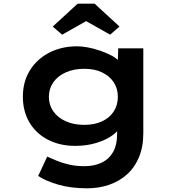

<svg xmlns="http://www.w3.org/2000/svg" viewBox="-20 -791 958 1041"><path d="M452 230Q365 230 297 210.5Q229 191 187 163L236 58Q258 68 288 80.5Q318 93 355.5 101.5Q393 110 438 110Q492 110 532 90.5Q572 71 593.5 32.5Q615 -6 615 -63V-126L639 -121Q632 -90 596 -62Q560 -34 505.5 -17Q451 0 388 0Q305 0 240 -33.5Q175 -67 139.5 -127.5Q104 -188 104 -267Q104 -347 141.5 -408.5Q179 -470 246 -505Q313 -540 399 -540Q424 -540 456 -534Q488 -528 520.5 -517Q553 -506 581.5 -491.5Q610 -477 627.5 -457.5Q645 -438 646 -416L617 -408L621 -529H757V-69Q757 6 733 62.5Q709 119 667 156Q625 193 570 211.5Q515 230 452 230ZM437 -114Q492 -114 533 -133Q574 -152 596.5 -186.5Q619 -221 619 -266Q619 -311 596.5 -345Q574 -379 533.5 -398.5Q493 -418 437 -418Q380 -418 336.5 -398.5Q293 -379 269 -344.5Q245 -310 245 -266Q245 -222 269 -187.5Q293 -153 336.5 -133.5Q380 -114 437 -114ZM317 -603 266 -647 401 -771H493L628 -647L577 -603L432 -685H462Z"/></svg>

Font: Lexend Peta SemiBold
Style: Regular
Weight: 600
Designer: Bonnie Shaver-Troup, Thomas Jockin
Foundry: Lexend
Version: Version 1.007